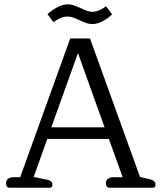

<svg xmlns="http://www.w3.org/2000/svg" viewBox="-20 -874 751 894"><path d="M350 -780Q333 -788 320.5 -792.5Q308 -797 295 -797Q278 -797 262.5 -790.5Q247 -784 229 -771L201 -808Q223 -828 248.5 -841Q274 -854 296 -854Q309 -854 322.5 -849.5Q336 -845 356 -836Q390 -819 409 -819Q440 -819 474 -845L502 -807Q481 -787 456.5 -774.5Q432 -762 410 -762Q395 -762 382 -766.5Q369 -771 350 -780ZM8 -21Q8 -34 17.5 -41.5Q27 -49 44 -49H74L307 -695H399L632 -50L676 -40Q704 -34 704 -15Q704 0 693 0H490Q482 0 477.5 -5.5Q473 -11 473 -21Q473 -34 483 -41.5Q493 -49 510 -49H551L487 -227H200L137 -50L196 -38Q224 -33 224 -14Q224 0 213 0H25Q8 0 8 -21ZM467 -281 343 -627 219 -281Z"/></svg>

Font: Maitree
Style: Regular
Weight: 400
Designer: CadsonDemak Team
Foundry: CadsonDemak
Version: Version 1.000